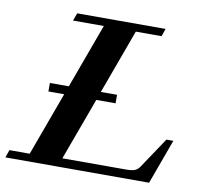

<svg xmlns="http://www.w3.org/2000/svg" viewBox="-89 -744 873 825"><g transform="rotate(10 347.5 -331.5)"><path d="M-13.7 0 -2 -33.7H86.4L188 -311H119.1V-348.1H201.7L304.7 -629.4H170.4L182.6 -663.1H568.4L556.6 -629.4H444.3L341.3 -348.1H412.1V-311H328.1L228 -38.6H505.4Q529.3 -38.6 542.7 -43.2Q556.2 -47.9 565.9 -63L654.3 -195.3H684.6L613.3 0Z"/></g></svg>

Font: Elstob 10pt
Style: Bold Italic
Weight: 700
Italic angle: -20°
Designer: Peter S. Baker
Version: Version 1.015